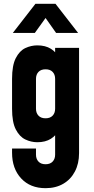

<svg xmlns="http://www.w3.org/2000/svg" viewBox="-20 -800 492 1003"><path d="M217.8 183Q138 183 90.5 132Q43 80.9 43 -2V-24H168V8Q168 30.3 181 44.1Q194 58 218 58Q242 58 255 44.1Q268 30.3 268 8V-154L290 -125Q274.5 -93 245.8 -75Q217 -57 175 -57Q142.5 -57 112.2 -71.5Q82 -86 62.5 -123.8Q43 -161.5 43 -232V-388Q43 -458.5 62.5 -496.5Q82 -534.5 112.2 -548.8Q142.5 -563 175 -563Q217 -563 245.8 -545.2Q274.5 -527.5 290 -495L268 -466V-550H393V0Q393 54.8 371.2 96.1Q349.5 137.5 310.2 160.2Q271 183 217.8 183ZM218 -182Q241.8 -182 254.9 -195.8Q268 -209.5 268 -232V-388Q268 -410.7 255 -424.3Q242 -438 218 -438Q194 -438 181 -424.3Q168 -410.7 168 -388V-232Q168 -209.7 181 -195.9Q194 -182 218 -182ZM47 -628 165 -780H270L388 -628H273L218 -706L162 -628Z"/></svg>

Font: Mohave Light
Style: Regular
Weight: 300
Designer: Gumpita Rahayu
Foundry: Tokotype
Version: Version 2.003